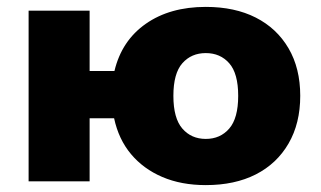

<svg xmlns="http://www.w3.org/2000/svg" viewBox="-20 -526 932 557"><path d="M577 11Q506 11 451 -12.5Q396 -36 360 -79Q324 -122 311 -183H240V0H63V-495H240V-320H312Q333 -408 403 -457Q473 -506 577 -506Q661 -506 722 -475Q783 -444 817 -386Q851 -328 851 -248Q851 -168 817 -109.5Q783 -51 722 -20Q661 11 577 11ZM577 -123Q619 -123 645 -153Q671 -183 671 -248Q671 -313 645 -342.5Q619 -372 577 -372Q535 -372 509 -342.5Q483 -313 483 -248Q483 -183 509 -153Q535 -123 577 -123Z"/></svg>

Font: Nunito Sans 11pt Black
Style: Regular
Weight: 900
Version: Version 3.101;gftools[0.9.27]